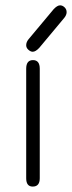

<svg xmlns="http://www.w3.org/2000/svg" viewBox="-20 -687 269 719"><path d="M102.5 11.7Q78.1 11.7 78.1 -19.5V-429.7Q78.1 -461.9 103.5 -461.9Q128.9 -461.9 128.9 -429.7V-19.5Q128.9 11.7 102.5 11.7ZM220.7 -620.1 127 -507.8Q113.3 -493.2 102.5 -493.2Q94.7 -493.2 86.4 -500.5Q78.1 -507.8 78.1 -517.6Q78.1 -529.3 86.9 -540L180.7 -652.3Q194.3 -667 205.1 -667Q213.9 -667 221.7 -659.7Q229.5 -652.3 229.5 -641.6Q229.5 -630.9 220.7 -620.1Z"/></svg>

Font: Jura
Style: Book
Weight: 400
Version: Version 2.3